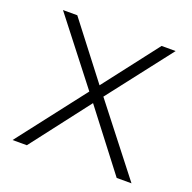

<svg xmlns="http://www.w3.org/2000/svg" viewBox="-99 -621 718 719"><g transform="rotate(20 259.5 -261.0)"><path d="M23 0 231 -269 34 -522H91L259 -304L427 -522H483L287 -269L497 0H438L259 -233L80 0Z"/></g></svg>

Font: Montserrat Z Light
Style: Regular
Weight: 300
Designer: Julieta Ulanovsky
Foundry: Julieta Ulanovsky
Version: Version 8.000